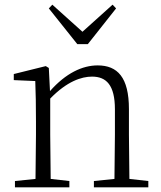

<svg xmlns="http://www.w3.org/2000/svg" viewBox="-20 -802 691 822"><path d="M204 -782 189 -766 311 -613H356L477 -766L462 -782L333 -666ZM469 0H615V-27L534 -36L532 -226V-335C532 -471 483 -522 398 -522C333 -522 262 -489 194 -412L189 -511L176 -519L39 -485V-459L131 -455C133 -405 134 -350 134 -281V-226L132 -36L44 -27V0H277V-27L197 -36L195 -226V-380C267 -454 329 -474 374 -474C435 -474 472 -438 472 -334V-226L470 -36L382 -27V0Z"/></svg>

Font: Noto Serif CJK HK ExtraLight
Style: Regular
Weight: 200
Designer: Ryoko NISHIZUKA 西塚涼子 (kana & ideographs); Frank Grießhammer (Latin, Greek & Cyrillic); Wenlong ZHANG 张文龙 (bopomofo); San
Foundry: Adobe
Version: Version 2.001;hotconv 1.1.0;makeotfexe 2.6.0